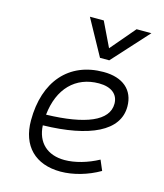

<svg xmlns="http://www.w3.org/2000/svg" viewBox="-116 -863 818 960"><g transform="rotate(15 293.0 -383.0)"><path d="M292 -51.3C202.6 -51.3 147 -103 142.6 -190.9C384.3 -196.3 526.9 -263.7 526.9 -390.6C526.9 -476.6 467.8 -527.3 367.7 -527.3C189 -527.3 79.1 -402.3 79.1 -199.7C79.1 -67.9 156.2 9.8 287.6 9.8C352.1 9.8 426.3 -11.2 488.3 -47.4L465.8 -100.1C409.2 -69.3 345.2 -51.3 292 -51.3ZM144.5 -246.6C158.7 -383.8 238.8 -466.3 360.4 -466.3C424.3 -466.3 460.9 -436.5 460.9 -387.7C460.9 -298.8 347.2 -252 144.5 -246.6ZM331.5 -590.8H379.4L547.9 -776.4H471.2L362.8 -648.9L301.3 -776.4H229.5Z"/></g></svg>

Font: Cascadia Mono NF Light
Style: Italic
Weight: 300
Italic angle: -10°
Monospace: yes
Designer: Aaron Bell
Foundry: Saja Typeworks
Version: Version 2404.023